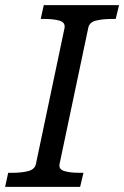

<svg xmlns="http://www.w3.org/2000/svg" viewBox="-39 -730 485 750"><path d="M101 -88 213 -620Q217 -642 194.5 -649Q172 -656 135 -656H120L132 -710H426L413 -656H398Q362 -656 336 -649.5Q310 -643 306 -622L194 -91Q189 -69 211.5 -62Q234 -55 271 -55H287L274 0H-19L-7 -55H9Q45 -55 70.5 -61.5Q96 -68 101 -88Z"/></svg>

Font: Roboto Serif
Style: Italic
Weight: 400
Italic angle: -10°
Designer: Greg Gazdowicz
Foundry: Commercial Type
Version: Version 1.008